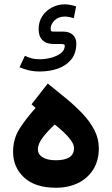

<svg xmlns="http://www.w3.org/2000/svg" viewBox="-20 -885 526 903"><path d="M285.2 -864.7Q293.5 -864.7 309.1 -862.3Q324.7 -859.9 337.9 -854.5L327.1 -799.8Q317.9 -802.7 305.7 -804.9Q293.5 -807.1 285.2 -807.1Q254.4 -807.1 236.3 -788.8Q218.3 -770.5 218.3 -750.5Q218.3 -741.2 220.7 -738.8Q223.1 -736.3 232.9 -736.3H277.8Q307.1 -736.3 323 -720.7Q338.9 -705.1 338.9 -680.7Q338.9 -635.7 315.9 -606.4Q293 -577.1 253.9 -563Q214.8 -548.8 167 -548.8Q138.2 -548.8 115 -554.4Q91.8 -560.1 71.8 -568.8L97.2 -622.6Q111.8 -615.2 128.2 -610.8Q144.5 -606.4 168 -606.4Q193.4 -606.4 220.5 -613.5Q247.6 -620.6 266.1 -634.8Q284.7 -648.9 284.7 -670.9Q284.7 -678.2 266.1 -678.2H230.5Q197.8 -678.2 179.7 -696.3Q161.6 -714.4 161.6 -747.1Q161.6 -783.2 179.2 -809.6Q196.8 -835.9 225.1 -850.3Q253.4 -864.7 285.2 -864.7ZM147.5 -377.4 128.4 -394.5 204.6 -492.2Q249 -456.5 291.7 -421.4Q334.5 -386.2 369.1 -349.4Q403.8 -312.5 424.3 -272.5Q444.8 -232.4 444.8 -187.5Q444.8 -129.9 418.9 -88.4Q393.1 -46.9 347.7 -24.4Q302.2 -2 243.2 -2Q145.5 -2 93.5 -50Q41.5 -98.1 41.5 -170.9Q41.5 -231.4 71.5 -279.1Q101.6 -326.7 147.5 -377.4ZM328.1 -188Q328.1 -205.1 313.7 -225.1Q299.3 -245.1 278.3 -264.6Q257.3 -284.2 237.3 -299.3Q208 -272.5 183.1 -241Q158.2 -209.5 158.2 -183.1Q158.2 -159.2 180.4 -145.3Q202.6 -131.3 242.7 -131.3Q328.1 -131.3 328.1 -188Z"/></svg>

Font: Vazirmatn FD
Style: Bold
Weight: 700
Designer: Saber Rastikerdar
Foundry: Saber Rastikerdar
Version: Version 33.001